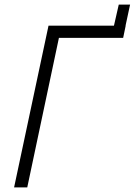

<svg xmlns="http://www.w3.org/2000/svg" viewBox="-20 -811 583 831"><path d="M494 -791 473 -699 466 -670H517L543 -791ZM41 0H98L235 -647H513L524 -700H190Z"/></svg>

Font: Advent Pro
Style: Italic
Weight: 400
Italic angle: -12°
Designer: VivaRado, Andreas Kalpakidis
Foundry: VivaRado, Andreas Kalpakidis
Version: Version 3.000